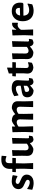

<svg xmlns="http://www.w3.org/2000/svg" viewBox="1196 -1729 540 2972"><g transform="rotate(-90 1466.0 -243.0)"><path d="M241.1 -315 229 -246.7 217.8 -243Q175.7 -270.1 141.1 -270.1Q124.3 -270.1 114.5 -261.2Q104.7 -252.3 104.7 -239.3Q104.7 -226.2 117.8 -216.8Q130.8 -207.5 158.9 -196.3Q186.9 -185 205.1 -174.3Q223.4 -163.6 236.4 -145.3Q249.5 -127.1 249.5 -99.1Q249.5 -71 235.5 -46.7Q202.8 7.5 118.7 7.5Q68.2 7.5 14 -14L25.2 -86.9L33.6 -92.5Q55.1 -73.8 82.2 -63.1Q109.3 -52.3 129 -52.3Q148.6 -52.3 158.9 -61.7Q169.2 -71 169.2 -84.6Q169.2 -98.1 156.1 -107.9Q143 -117.8 115 -129.4Q86.9 -141.1 69.2 -151.4Q24.3 -176.6 24.3 -225.2Q24.3 -273.8 58.4 -302.3Q92.5 -330.8 145.8 -331.3Q199.1 -331.8 241.1 -315Z M541.1 -486.9 535.5 -417.8 529 -413.1Q496.3 -427.1 471 -427.1Q428 -427.1 427.1 -377.6L426.2 -322.4H505.6L508.4 -317.8L504.7 -267.3H425.2L422.4 -143L428 0H334.6L340.2 -135.5L339.3 -267.3H289.7L286.9 -271L290.7 -322.4H338.3L337.4 -360.7Q337.4 -423.4 374.8 -457.9Q412.1 -492.5 480.4 -492.5Q509.3 -493.5 541.1 -486.9Z M826.2 -63.6Q834.6 -63.6 845.8 -66.4L852.3 -60.7L843.9 -12.1Q821.5 1.9 792.5 5.6Q748.6 1.9 737.4 -46.7H729.9Q689.7 -8.4 647.7 3.7Q595.3 3.7 567.3 -20.1Q539.3 -43.9 539.3 -89.7L541.1 -172L538.3 -319.6L628 -327.1L625.2 -120.6Q625.2 -71 667.3 -71Q697.2 -71 728 -98.1V-319.6L816.8 -327.1L811.2 -84.1Q811.2 -63.6 826.2 -63.6Z M1256.1 -254.2Q1224.3 -254.2 1189.7 -226.2L1188.8 -143L1191.6 0H1099.1L1104.7 -202.8Q1104.7 -254.2 1059.8 -254.2Q1028 -254.2 992.5 -226.2V-143L997.2 0H904.7L909.3 -134.6L905.6 -319.6L993.5 -327.1V-279.4H998.1Q1038.3 -315 1082.2 -329.9Q1161.7 -329.9 1183.2 -277.6H1186Q1227.1 -315 1277.6 -329.9Q1330.8 -329.9 1358.4 -305.6Q1386 -281.3 1385 -236.4L1383.2 -143L1386.9 0H1294.4L1300 -202.8Q1300.9 -254.2 1256.1 -254.2Z M1711.2 -240.2Q1711.2 -228 1706.5 -160.7Q1706.5 -160.7 1703.7 -84.1Q1703.7 -72 1706.5 -67.8Q1709.3 -63.6 1717.8 -63.6Q1726.2 -63.6 1737.4 -66.4L1744.9 -60.7L1735.5 -12.1Q1713.1 1.9 1685 5.6Q1640.2 1.9 1630.8 -45.8H1626.2Q1590.7 -8.4 1554.2 6.5Q1503.7 5.6 1474.8 -20.6Q1445.8 -46.7 1445.8 -90.7Q1445.8 -158.9 1517.8 -172.9L1625.2 -192.5V-221.5Q1625.2 -267.3 1582.2 -267.3Q1539.3 -267.3 1481.3 -227.1L1473.8 -230.8L1463.6 -292.5Q1525.2 -331.8 1587.4 -331.8Q1649.5 -331.8 1680.4 -307.5Q1711.2 -283.2 1711.2 -240.2ZM1550.5 -129.9Q1529 -125.2 1529 -103.7Q1529 -61.7 1565.4 -61.7Q1592.5 -61.7 1623.4 -94.4L1625.2 -146.7Z M1982.2 -80.4 1989.7 -72.9 1980.4 -18.7Q1945.8 0 1908.4 3.7Q1814 -5.6 1813.1 -87.9L1816.8 -146.7V-267.3H1772.9L1769.2 -271L1773.8 -322.4H1815V-376.6L1900 -403.7L1906.5 -398.1L1903.7 -322.4H1987.9L1990.7 -317.8L1986.9 -267.3H1902.8L1899.1 -110.3Q1899.1 -87.9 1907 -78.5Q1915 -69.2 1936.4 -69.2Q1957.9 -69.2 1982.2 -80.4Z M2324.3 -63.6Q2332.7 -63.6 2343.9 -66.4L2350.5 -60.7L2342.1 -12.1Q2319.6 1.9 2290.7 5.6Q2246.7 1.9 2235.5 -46.7H2228Q2187.9 -8.4 2145.8 3.7Q2093.5 3.7 2065.4 -20.1Q2037.4 -43.9 2037.4 -89.7L2039.3 -172L2036.4 -319.6L2126.2 -327.1L2123.4 -120.6Q2123.4 -71 2165.4 -71Q2195.3 -71 2226.2 -98.1V-319.6L2315 -327.1L2309.3 -84.1Q2309.3 -63.6 2324.3 -63.6Z M2600 -324.3V-239.3L2590.7 -235.5Q2578.5 -240.2 2564.5 -240.2Q2524.3 -240.2 2490.7 -188.8V-143L2496.3 0H2402.8L2407.5 -134.6L2403.7 -319.6L2492.5 -327.1L2491.6 -262.6H2497.2Q2530.8 -325.2 2582.2 -326.2Q2588.8 -325.2 2600 -324.3Z M2709.3 -150.5Q2715 -61.7 2795.3 -61.7Q2841.1 -61.7 2889.7 -87.9L2897.2 -82.2L2885 -14Q2836.4 6.5 2786.9 7.5Q2709.3 7.5 2666.4 -37.4Q2623.4 -82.2 2623.4 -161.2Q2623.4 -240.2 2666.8 -285.5Q2710.3 -330.8 2777.6 -330.8Q2844.9 -330.8 2878 -296.7Q2911.2 -262.6 2911.2 -202.8Q2911.2 -184.1 2908.4 -164.5L2894.4 -151.4ZM2780.4 -270.1Q2753.3 -270.1 2735 -252.3Q2716.8 -234.6 2711.2 -201.9L2829 -205.6L2830.8 -213.1Q2829.9 -270.1 2780.4 -270.1Z"/></g></svg>

Font: Gurajada
Style: Regular
Weight: 400
Designer: Purushoth Kumar Guthula
Foundry: SiliconAndhra, USA.
Version: Version 1.0.3; ttfautohint (v1.2.42-39fb)